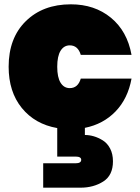

<svg xmlns="http://www.w3.org/2000/svg" viewBox="-20 -591 649 889"><path d="M20 -282Q20 -415 99.5 -493Q179 -571 308 -571Q418 -571 493.5 -509Q569 -447 589 -337H354Q341 -381 303 -381Q276 -381 260.5 -356Q245 -331 245 -282Q245 -233 260.5 -208Q276 -183 303 -183Q341 -183 354 -227H589Q572 -134 515 -75Q458 -16 373 1V34Q393 34 414 40Q435 46 456 59Q477 72 490 97Q503 122 503 156Q503 221 458 249.5Q413 278 353 278H180V165H330Q356 165 356 149Q356 134 330 134H245V2Q142 -16 81 -91Q20 -166 20 -282Z"/></svg>

Font: Poppins Black
Style: Regular
Weight: 900
Designer: Ninad Kale (Devanagari), Jonny Pinhorn (Latin)
Foundry: Indian Type Foundry
Version: Version 3.200;PS 1.000;hotconv 16.6.54;makeotf.lib2.5.65590